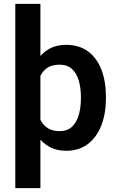

<svg xmlns="http://www.w3.org/2000/svg" viewBox="-20 -770 608 993"><path d="M527.8 -269.5V-259.3Q527.8 -182.6 504.2 -121.6Q480.5 -60.5 434.8 -25.4Q389.2 9.8 322.8 9.8Q279.3 9.8 246.3 -5.4Q213.4 -20.5 189 -47.4V203.1H59.1V-750H189V-480.5Q213.4 -508.3 246.1 -523.2Q278.8 -538.1 321.8 -538.1Q388.7 -538.1 434.6 -504.6Q480.5 -471.2 504.2 -410.6Q527.8 -350.1 527.8 -269.5ZM398.4 -259.3V-269.5Q398.4 -316.4 387.2 -354Q376 -391.6 351.8 -413.6Q327.6 -435.5 288.1 -435.5Q250.5 -435.5 226.3 -420.2Q202.1 -404.8 189 -377.9V-149.9Q202.6 -123.5 226.6 -107.7Q250.5 -91.8 289.1 -91.8Q328.6 -91.8 352.5 -114.7Q376.5 -137.7 387.5 -175.8Q398.4 -213.9 398.4 -259.3Z"/></svg>

Font: Vazirmatn RD SemiBold
Style: Regular
Weight: 600
Designer: Saber Rastikerdar
Foundry: Saber Rastikerdar
Version: Version 32.102